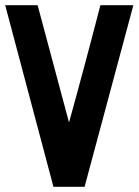

<svg xmlns="http://www.w3.org/2000/svg" viewBox="-20 -720 534 740"><path d="M0 -700H125L246 -248Q260 -299 276 -357Q292 -415 307.5 -474Q323 -533 338.5 -591Q354 -649 367 -700H494L306 0H186Z"/></svg>

Font: Tschichold
Style: Bold
Weight: 700
Designer: Peter Wiegel
Foundry: Peter Wiegel
Version: Version 1.000; ttfautohint (v1.3)